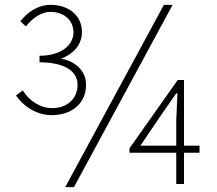

<svg xmlns="http://www.w3.org/2000/svg" viewBox="-20 -759 897 792"><path d="M194 -284C273 -284 335 -330 335 -409C335 -471 285 -508 232 -517C280 -535 318 -572 318 -627C318 -697 261 -739 189 -739C136 -739 92 -708 64 -671L87 -650C114 -685 152 -710 187 -710C246 -710 283 -674 283 -625C283 -574 233 -529 143 -529V-502C240 -502 300 -469 300 -409C300 -349 253 -313 196 -313C145 -313 100 -344 74 -386L46 -365C75 -323 128 -284 194 -284ZM249 13H285L692 -739H656ZM707 0H739V-129H803V-158H739V-429H713L514 -147V-129H707ZM707 -158H559L643 -282L707 -374H712L707 -261Z"/></svg>

Font: Noto Sans CJK SC Thin
Style: Regular
Weight: 100
Designer: Ryoko NISHIZUKA 西塚涼子 (kana, bopomofo & ideographs); Paul D. Hunt (Latin, Greek & Cyrillic); Sandoll Communications 산돌커뮤니
Foundry: Adobe
Version: Version 2.004;hotconv 1.0.118;makeotfexe 2.5.65603